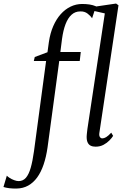

<svg xmlns="http://www.w3.org/2000/svg" viewBox="-134 -838 730 1110"><path d="M148.5 -594.5Q156 -646 173.8 -686.8Q191.5 -727.5 217 -756Q242.5 -784.5 274.2 -799.8Q306 -815 341 -815Q364 -815 383.8 -812Q403.5 -809 421 -801.5L398.5 -732.5Q390.5 -745 372.8 -759Q355 -773 330 -772Q301 -772 280 -753.2Q259 -734.5 245.2 -699Q231.5 -663.5 224.5 -612.5L215 -537.5H333L327 -485.5H208.5L141 13.5Q133 69.5 118 113.5Q103 157.5 80.8 188Q58.5 218.5 28.8 235Q-1 251.5 -38 252Q-61.5 252.5 -81 250Q-100.5 247.5 -114 243L-94.5 177.5Q-90.5 182.5 -78.8 190.2Q-67 198 -52.2 203.5Q-37.5 209 -26.5 209Q-1 209 15.8 189.8Q32.5 170.5 43.5 132.2Q54.5 94 62.5 36L132.5 -485.5H61.5L67 -508.5L140.5 -536ZM440.5 -70Q438 -54 443.5 -46Q449 -38 457.5 -38Q467.5 -38 479.8 -45.2Q492 -52.5 509 -71L520 -52.5Q513 -41 499 -26.5Q485 -12 464.8 -1Q444.5 10 418.5 10Q402 10 390.2 4.2Q378.5 -1.5 372.5 -14.8Q366.5 -28 367 -49.5Q367 -53.5 367.8 -60.8Q368.5 -68 369.5 -76.8Q370.5 -85.5 371.5 -93.5L472 -760.5L408.5 -775L414.5 -799.5L537 -817.5L551 -807.5Z"/></svg>

Font: Merriweather 72pt Light
Style: Italic
Weight: 300
Italic angle: -7.8°
Version: Version 2.101